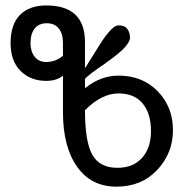

<svg xmlns="http://www.w3.org/2000/svg" viewBox="-20 -700 692 716"><path d="M296.9 -371.1Q355.5 -418 421.9 -418Q511.7 -418 568.4 -359.4Q625 -300.8 625 -214.8Q625 -128.9 566.4 -66.4Q507.8 -3.9 414.1 -3.9Q320.3 -3.9 267.6 -78.1Q214.8 -152.3 214.8 -281.2V-418Q191.4 -398.4 152.3 -398.4Q93.8 -398.4 56.6 -435.5Q19.5 -472.7 19.5 -539.1Q19.5 -609.4 54.7 -644.5Q89.8 -679.7 152.3 -679.7Q296.9 -679.7 296.9 -543V-445.3L355.5 -539.1Q398.4 -605.5 421.9 -605.5Q445.3 -605.5 455.1 -591.8Q464.8 -578.1 464.8 -558.6Q464.8 -546.9 447.3 -525.4Q429.7 -503.9 363.3 -457Q316.4 -425.8 296.9 -406.2ZM214.8 -492.2V-539.1Q214.8 -574.2 199.2 -593.8Q183.6 -613.3 154.3 -613.3Q125 -613.3 109.4 -593.8Q93.8 -574.2 93.8 -539.1Q93.8 -507.8 109.4 -488.3Q125 -468.8 152.3 -468.8Q187.5 -468.8 214.8 -492.2ZM296.9 -289.1Q296.9 -171.9 324.2 -123Q351.6 -74.2 418 -74.2Q476.6 -74.2 509.8 -111.3Q543 -148.4 543 -210.9Q543 -277.3 511.7 -314.5Q480.5 -351.6 421.9 -351.6Q359.4 -351.6 296.9 -289.1Z"/></svg>

Font: 和音 by 宁静之雨，公众号njzyshare
Style: Regular
Weight: 400
Designer: Steve Matteson
Foundry: Ascender Corporation
Version: Version 6.00;June 8, 2018;FontCreator 11.0.0.2388 32-bit